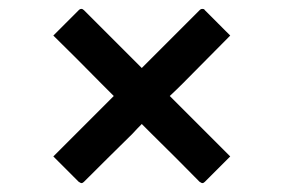

<svg xmlns="http://www.w3.org/2000/svg" viewBox="-20 -516 640 432"><path d="M163 -496Q166 -496 169 -493L299 -363L429 -493Q431 -495 432.5 -495.5Q434 -496 435 -496Q437 -496 438.5 -495.5Q440 -495 441 -493L487 -447Q495 -439 498 -436L391 -328Q377 -314 362 -300L498 -164L470 -136L441 -107Q440 -106 438.5 -105Q437 -104 435 -104Q434 -104 432.5 -105Q431 -106 429 -107Q378 -159 321 -215Q310 -226 299 -237Q288 -226 278 -215Q221 -159 169 -107Q168 -106 166.5 -105Q165 -104 163 -104Q162 -104 160.5 -105Q159 -106 157 -107L145 -119L111 -153L100 -164L236 -300Q222 -314 208 -328Q152 -385 100 -436L127 -463L157 -493Q159 -495 160.5 -495.5Q162 -496 163 -496Z"/></svg>

Font: Code D OnePiece
Style: Regular
Weight: 400
Version: Version 1.085; ttfautohint (v1.8.4.7-5d5b);Nerd Fonts 3.0.2